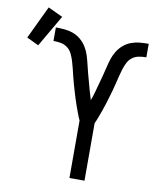

<svg xmlns="http://www.w3.org/2000/svg" viewBox="-223 -898 789 967"><g transform="rotate(10 171.0 -414.0)"><path d="M199 0V-294Q191 -311 184.5 -329Q178 -347 171.5 -364.5Q165 -382 159.5 -400.5Q154 -419 148.5 -437Q143 -455 138 -473Q133 -491 128.5 -509.5Q124 -528 119.5 -546.5Q115 -565 109.5 -583Q104 -601 95.5 -618.5Q87 -636 72 -647.5Q57 -659 38 -662.5Q19 -666 0 -666V-735Q23 -735 45.5 -733Q68 -731 89.5 -723Q111 -715 128.5 -700Q146 -685 158 -665.5Q170 -646 177 -624Q184 -602 189 -580Q194 -558 200 -536Q206 -514 212 -492Q218 -470 224 -448Q230 -426 237 -405Q245 -426 251 -448Q257 -470 263 -492Q269 -514 275 -536Q281 -558 286 -580Q291 -602 298 -624Q305 -646 317 -665.5Q329 -685 346.5 -700Q364 -715 385.5 -723Q407 -731 429.5 -733Q452 -735 475 -735V-666Q456 -666 437 -662.5Q418 -659 403 -647.5Q388 -636 379.5 -618.5Q371 -601 365.5 -583Q360 -565 355.5 -546.5Q351 -528 346.5 -509.5Q342 -491 337 -473Q332 -455 326.5 -437Q321 -419 315.5 -400.5Q310 -382 303.5 -364.5Q297 -347 290.5 -329Q284 -311 276 -294V0ZM-72 -631 -133 -660 -53 -828 22 -793Z"/></g></svg>

Font: Iosevka QP
Style: Regular
Weight: 400
Designer: Belleve Invis
Foundry: Belleve Invis
Version: Version 20.0.0; ttfautohint (v1.8.4)